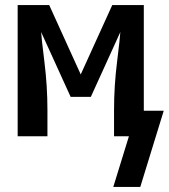

<svg xmlns="http://www.w3.org/2000/svg" viewBox="-20 -540 669 761"><path d="M536 201H429L491 0H432V-104Q432 -152 435 -199.5Q438 -247 444 -295L448 -329Q451 -350 453 -371Q455 -392 457 -413L340 -156H260L143 -413Q145 -392 147 -371Q149 -350 152 -329L156 -295Q162 -247 165 -199.5Q168 -152 168 -104V0H50V-520H175L300 -245L425 -520H550V-101H629Z"/></svg>

Font: Iosevka Fixed Extended
Style: Bold
Weight: 700
Width: 7
Monospace: yes
Designer: Belleve Invis
Foundry: Belleve Invis
Version: Version 24.1.1; ttfautohint (v1.8.4)